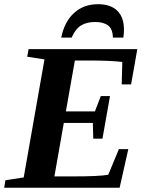

<svg xmlns="http://www.w3.org/2000/svg" viewBox="-27 -887 714 907"><path d="M183.1 -606.4 101.6 -619.1 107.9 -654.8H621.6L592.3 -488.3H547.9L550.8 -594.2Q497.6 -601.1 394 -601.1H326.7L284.2 -360.8H421.4L449.2 -433.1H492.7L457 -231.9H413.6L411.6 -306.2H274.4L230 -53.7H319.3Q442.9 -53.7 484.4 -61.5L534.7 -182.6H579.1L538.1 0H-7.3L-1.5 -35.6L85 -48.8ZM436.5 -867.2Q495.6 -867.2 527.1 -836.2Q558.6 -805.2 558.6 -747.1Q558.6 -729 555.7 -709.5H506.3Q505.4 -750.5 483.4 -766.8Q461.4 -783.2 422.4 -783.2Q383.3 -783.2 356.4 -767.1Q329.6 -751 311.5 -709.5H262.2Q277.3 -784.2 322.8 -825.7Q368.2 -867.2 436.5 -867.2Z"/></svg>

Font: Liberation Serif
Style: Bold Italic
Weight: 700
Italic angle: -16.333°
Designer: Steve Matteson
Foundry: Ascender Corporation
Version: Version 2.1.5